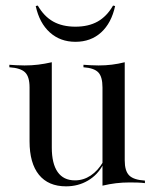

<svg xmlns="http://www.w3.org/2000/svg" viewBox="-20 -643 549 675"><path d="M212.1 12.1Q150 12.1 116.9 -28.6Q83.9 -69.4 83.9 -146V-335.5Q83.9 -373.4 68.1 -388.7Q52.4 -404 12.9 -406.5V-415.3Q23.4 -414.5 37.5 -413.7Q51.6 -412.9 66.1 -412.9Q91.1 -412.9 114.1 -415.7Q137.1 -418.5 162.1 -424.2V-124.2Q162.1 -67.7 182.7 -38.3Q203.2 -8.9 243.5 -8.9Q273.4 -8.9 298.8 -25.8Q324.2 -42.7 342.7 -74.2L341.9 -63.7Q323.4 -28.2 289.1 -8.1Q254.8 12.1 212.1 12.1ZM340.3 9.7V-335.5Q340.3 -373.4 325.4 -388.7Q310.5 -404 273.4 -406.5V-415.3Q283.9 -414.5 298.4 -413.7Q312.9 -412.9 326.6 -412.9Q350.8 -412.9 373.4 -415.7Q396 -418.5 418.5 -424.2V-79Q418.5 -41.9 434.3 -26.2Q450 -10.5 489.5 -8.1V0.8Q478.2 -0.8 463.3 -1.2Q448.4 -1.6 435.5 -1.6Q410.5 -1.6 387.5 1.2Q364.5 4 340.3 9.7ZM245.2 -496Q191.9 -496 155.2 -529Q118.5 -562.1 105.6 -621.8L112.9 -623.4Q134.7 -585.5 166.9 -567.3Q199.2 -549.2 245.2 -549.2Q291.1 -549.2 323.4 -567.3Q355.6 -585.5 377.4 -623.4L384.7 -621.8Q371.8 -562.1 335.5 -529Q299.2 -496 245.2 -496Z"/></svg>

Font: Playfair 144pt
Style: Regular
Weight: 400
Designer: Claus Eggers Sørensen
Foundry: Claus Eggers Sørensen
Version: Version 2.001;gftools[0.9.30]